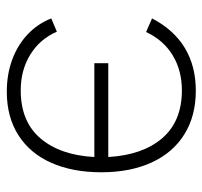

<svg xmlns="http://www.w3.org/2000/svg" viewBox="-36 -560 610 579"><g transform="rotate(-90 269.5 -270.0)"><path d="M286 15Q360 15 415 -18.2Q470 -51.5 504 -117L463 -135Q438.5 -82.5 392.8 -54.8Q347 -27 287 -27Q194 -27 143 -86Q92 -145 86 -249H369V-291H86Q91.5 -394 142.3 -453.5Q193 -513 287 -513Q348 -513 394.8 -484.2Q441.5 -455.5 464 -404L504 -421Q487.5 -462.5 455.5 -492.5Q423.5 -522.5 379.3 -538.8Q335 -555 283 -555Q206.5 -555 151.8 -520Q97 -485 68.5 -420.8Q40 -356.5 40 -270Q40 -183 69.3 -118.8Q98.5 -54.5 154 -19.8Q209.5 15 286 15Z"/></g></svg>

Font: Vela Sans ExtLt
Style: Regular
Weight: 200
Designer: Principal design: Mikhail Sharanda - project Manrope.
Design modification: Ravid Balaliev
Foundry: Mikhail Sharanda
Version: Version 1.001